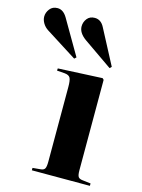

<svg xmlns="http://www.w3.org/2000/svg" viewBox="-222 -870 695 939"><g transform="rotate(15 125.0 -400.0)"><path d="M272 -581.1 125 -683.1Q86.9 -710.4 86.9 -743.2Q86.9 -765.1 100.6 -782.5Q114.3 -799.8 139.2 -799.8Q170.9 -799.8 188 -766.1L280.8 -589.8ZM92.8 -581.1 -64.9 -681.2Q-82 -691.9 -92 -708.5Q-102.1 -725.1 -102.1 -742.2Q-102.1 -762.7 -88.1 -780.8Q-74.2 -798.8 -48.8 -798.8Q-20 -798.8 0 -765.1L102.1 -589.8ZM34.2 0V-12.2L76.2 -16.1Q90.8 -17.6 95.9 -26.9Q101.1 -36.1 101.1 -62V-439.9Q101.1 -473.6 94.5 -485.8Q87.9 -498 65.9 -500L26.9 -502.9L27.8 -514.2L252 -524.9L258.8 -518.1V-60.1Q258.8 -35.6 264.6 -27.1Q270.5 -18.6 287.1 -17.1L328.1 -12.2V0Z"/></g></svg>

Font: Display Regular
Style: Bold
Weight: 700
Designer: Latin by Veronika Burian and Jose Scaglione. Greek by Irene Vlachou. Cyrillic by Vera Evstafieva.
Foundry: TypeTogether
Version: Version 3.002